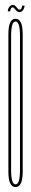

<svg xmlns="http://www.w3.org/2000/svg" viewBox="-20 -754 127 778"><path d="M43 4Q14 4 14 -58Q14 -120 14 -337Q14 -553 14 -615.5Q14 -678 43 -678Q72 -678 72 -615Q72 -552 72 -337Q72 -120 72 -58Q72 4 43 4ZM43 -7Q61 -7 61 -65Q61 -123 61 -337Q61 -550 61 -608.5Q61 -667 43 -667Q25 -667 25 -608.5Q25 -550 25 -337Q25 -123 25 -65Q25 -7 43 -7ZM58.5 -705Q53.5 -705 49.8 -707.8Q46 -710.5 43 -714.5Q40 -718.5 37.2 -721.2Q34.5 -724 31.5 -724Q28.5 -724 26.2 -721.8Q24 -719.5 22.8 -715.8Q21.5 -712 21.5 -708H11.5Q11.5 -711.5 12.5 -715.2Q13.5 -719 15.2 -722.2Q17 -725.5 19.5 -728.2Q22 -731 25.2 -732.5Q28.5 -734 32.5 -734Q37.5 -734 41 -731.2Q44.5 -728.5 47.2 -724.5Q50 -720.5 53 -717.8Q56 -715 59.5 -715Q62.5 -715 64.8 -717.2Q67 -719.5 68.2 -723.2Q69.5 -727 69.5 -731H79.5Q79.5 -727.5 78.5 -723.8Q77.5 -720 75.8 -716.8Q74 -713.5 71.5 -710.8Q69 -708 65.8 -706.5Q62.5 -705 58.5 -705Z"/></svg>

Font: Anybody UltraCondensed Thin
Style: Regular
Weight: 100
Width: 1
Designer: Tyler Finck
Foundry: Etcetera Type Company
Version: Version 1.110